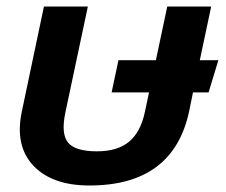

<svg xmlns="http://www.w3.org/2000/svg" viewBox="-20 -560 694 590"><path d="M255 10Q140 10 82.5 -51Q25 -112 47 -217L115 -540H250L181 -215Q167 -149 189 -122Q211 -95 278 -95Q341 -95 376.5 -124.5Q412 -154 425 -215L438 -276H323L344 -375H459L494 -540H629L594 -375H651L621 -276H573L561 -217Q512 10 255 10Z"/></svg>

Font: Kanit Medium
Style: Italic
Weight: 500
Italic angle: -12°
Designer: Katatrad Team
Foundry: CadsonDemak
Version: Version 2.000; ttfautohint (v1.8.3)